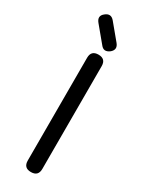

<svg xmlns="http://www.w3.org/2000/svg" viewBox="-227 -918 746 959"><g transform="rotate(30 146.0 -438.0)"><path d="M190 -722Q160 -699 139 -726L66 -814Q42 -843 70 -865Q98 -888 121 -861L194 -773Q217 -745 190 -722ZM188 -42Q188 0 146 0Q104 0 104 -42V-635Q104 -677 146 -677Q188 -677 188 -635Z"/></g></svg>

Font: Jura
Style: Bold
Weight: 700
Designer: Daniel Johnson, Alexei Vanyashin
Foundry: Daniel Johnson
Version: Version 5.103